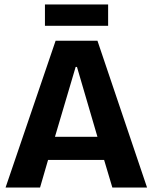

<svg xmlns="http://www.w3.org/2000/svg" viewBox="-20 -843 686 863"><path d="M5 0 230 -660H418L641 0H485L448 -124H196L160 0ZM320 -542 227 -228H418L326 -542ZM182 -727V-823H466V-727Z"/></svg>

Font: Bricolage Grotesque 48pt Bricolage Grotesque 48pt Regular
Style: Bold
Weight: 700
Designer: Mathieu Triay
Foundry: Atelier Triay
Version: Version 1.000; ttfautohint (v1.8.4.7-5d5b);gftools[0.9.32]